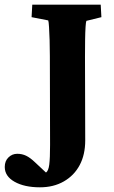

<svg xmlns="http://www.w3.org/2000/svg" viewBox="-109 -593 480 811"><path d="M255.9 -504.9Q253.9 -501 252.4 -479.5Q251 -458 250.5 -424.8Q250 -391.6 250 -353.5L251 0Q251 60.5 227.5 104.5Q204.1 148.4 160.6 173.3Q117.2 198.2 59.6 198.2Q-5.9 198.2 -47.4 174.8Q-88.9 151.4 -88.9 112.3Q-88.9 86.9 -73.2 71.8Q-57.6 56.6 -36.1 56.6Q-15.6 56.6 1.5 64.9Q18.6 73.2 38.1 91.8L113.3 162.1L52.7 139.6Q75.2 142.6 85.4 135.7Q95.7 128.9 99.1 102.1Q102.5 75.2 102.5 19.5L101.6 -356.4Q101.6 -390.6 100.6 -422.9Q99.6 -455.1 98.1 -478.5Q96.7 -502 94.7 -506.8L24.4 -520.5L27.3 -573.2H316.4L319.3 -520.5Z"/></svg>

Font: Crimson Pro ExtraBold
Style: Regular
Weight: 800
Designer: Jacques Le Bailly
Foundry: Baron von Fonthausen
Version: Version 1.003